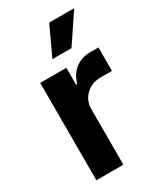

<svg xmlns="http://www.w3.org/2000/svg" viewBox="-194 -855 797 932"><g transform="rotate(-30 204.5 -388.5)"><path d="M60.4 0V-545.5H207V-450.3H212.7Q227.6 -501.1 262.8 -527.2Q297.9 -553.3 343.8 -553.3H391.3V-421.9H327.4Q277.3 -421.9 244.5 -390.4Q211.6 -359 211.6 -308.6V0ZM169.4 -615.8 244.7 -777.3H384.6L276.3 -615.8Z"/></g></svg>

Font: Inter Zeller
Style: Bold
Weight: 700
Designer: Rasmus Andersson; Joe Bland
Foundry: zeller
Version: Version 3.015;git-dec3a8cb1